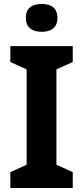

<svg xmlns="http://www.w3.org/2000/svg" viewBox="-20 -946 418 966"><path d="M190 -926C146 -926 110 -909 110 -856C110 -804 146 -786 190 -786C233 -786 269 -804 269 -856C269 -909 233 -926 190 -926ZM346 0V-80L264 -117V-597L346 -634V-714H32V-634L114 -597V-117L32 -80V0Z"/></svg>

Font: Noto Sans Display
Style: Bold
Weight: 700
Designer: Monotype Design Team
Foundry: Monotype Imaging Inc.
Version: Version 1.900